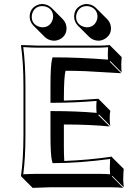

<svg xmlns="http://www.w3.org/2000/svg" viewBox="-20 -871 680 951"><path d="M347.2 -788.1Q347.2 -827.6 382.3 -844.7Q396 -851.1 410.2 -851.1Q436 -850.1 454.6 -832.5L511.2 -775.9Q529.3 -756.8 529.8 -731.4Q529.8 -694.3 495.1 -676.3Q481 -669.4 466.8 -669.4Q440.4 -670.4 421.9 -688L365.2 -744.6Q347.7 -763.2 347.2 -788.1ZM127 -788.1Q127 -827.6 162.1 -844.7Q175.8 -851.1 189.9 -851.1Q216.3 -850.1 234.9 -832.5L291 -775.9Q309.1 -756.8 309.6 -731.4Q309.6 -693.8 275.9 -676.3Q261.7 -669.4 246.6 -669.4Q220.2 -670.4 201.7 -688L145 -744.6Q127.4 -763.2 127 -788.1ZM296.4 -372.6Q369.6 -374 466.8 -381.8L470.2 -378.9L526.4 -322.3Q523.4 -308.6 523.4 -285.6Q523.4 -261.7 526.4 -247.6L470.2 -304.2L466.8 -300.8L523.4 -244.6Q424.8 -254.4 296.4 -254.4V-143.6Q296.4 -108.4 298.3 -73.7Q417 -78.1 534.2 -95.2L536.1 -90.8L592.8 -34.7Q590.8 -19 590.3 20.5Q590.3 29.8 592.8 56.6L536.1 0L534.2 2.9L590.3 59.6Q565.9 56.6 530.8 56.6H226.6L141.6 59.6L85 2.9L84 0Q95.7 -81.5 96.2 -200.2V-444.8Q96.2 -559.6 84 -645L85.9 -647.9Q87.4 -647.9 169.9 -645H463.9Q500 -645 523.9 -647.9L525.9 -645L582.5 -588.4Q580.6 -560.1 580.6 -553.2Q580.6 -529.3 582.5 -512.2L525.9 -568.8L523.9 -564.9L580.6 -508.3Q580.6 -508.3 401.4 -518.6Q349.1 -520.5 304.7 -520.5Q296.9 -492.7 296.4 -388.7ZM230 -200.2V-320.8H240.2Q359.4 -320.8 458.5 -312Q457 -327.1 457 -341.8Q457 -356.4 458.5 -371.1Q349.1 -361.8 240.2 -361.8H230V-444.8Q230 -550.3 238.3 -579.6L240.7 -586.9H248Q370.1 -586.9 515.1 -575.7Q513.7 -595.7 514.2 -609.9Q514.2 -618.7 515.6 -637.2Q491.7 -635.3 463.9 -634.8H169.9Q141.6 -634.8 95.2 -637.7Q106 -553.2 106 -444.8V-200.2Q106 -87.4 95.2 -7.8Q141.6 -10.3 169.9 -9.8H474.1Q502.4 -9.8 525.4 -7.8Q523.9 -26.9 523.9 -36.1Q523.9 -57.1 525.4 -83.5Q370.6 -63 248 -63H240.7L238.3 -70.3Q230 -99.6 230 -200.2ZM137.2 -788.1Q137.2 -754.4 168 -740.7Q178.7 -736.3 189.9 -735.8Q224.1 -735.8 238.3 -767.1Q242.7 -777.8 243.2 -788.1Q243.2 -822.8 211.9 -836.4Q201.2 -840.8 189.9 -840.8Q155.3 -840.8 141.6 -809.6Q137.2 -798.8 137.2 -788.1ZM356.9 -788.1Q356.9 -754.4 388.2 -740.7Q398.4 -736.3 410.2 -735.8Q442.9 -735.8 457.5 -765.6Q462.9 -776.9 462.9 -788.1Q462.9 -821.3 432.6 -835.9Q421.4 -840.8 410.2 -840.8Q375.5 -840.8 361.8 -809.6Q356.9 -798.8 356.9 -788.1Z"/></svg>

Font: Linux Biolinum Shadow O
Style: Bold
Weight: 700
Designer: Philipp H. Poll
Foundry: Philipp H. Poll
Version: Version 0.9.2